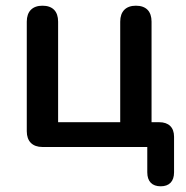

<svg xmlns="http://www.w3.org/2000/svg" viewBox="-20 -516 654 674"><path d="M544 138C574 138 591 121 591 89V-36C591 -69 572 -87 539 -87H512V-440C512 -476 493 -496 457 -496C422 -496 402 -476 402 -440V-87H184V-440C184 -476 165 -496 129 -496C94 -496 74 -476 74 -440V-55C74 -20 94 0 129 0H497V89C497 121 514 138 544 138Z"/></svg>

Font: SN Pro Medium
Style: Regular
Weight: 500
Designer: Tobias Whetton
Foundry: Supernotes
Version: Version 1.003;Glyphs 3.3 (3324)